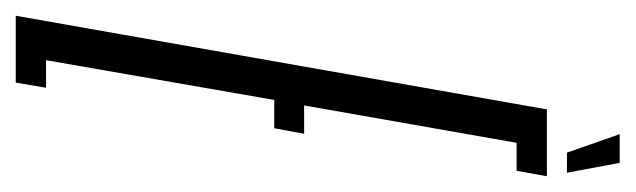

<svg xmlns="http://www.w3.org/2000/svg" viewBox="-337 -506 808 244"><g transform="rotate(90 67.0 -384.0)"><path d="M-35 0H50L56.5 -38.5H21.5L72 -328.5H108L115 -366.5H79L126.5 -636.5H162L169 -675H84ZM139 -700.5H164.5L152 -767.5H115.5Z"/></g></svg>

Font: Anybody UltraCondensed Light
Style: Italic
Weight: 300
Width: 1
Italic angle: -10°
Version: Version 1.113;gftools[0.9.25]